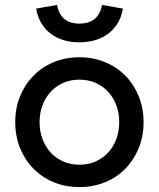

<svg xmlns="http://www.w3.org/2000/svg" viewBox="-20 -747 647 781"><path d="M303 14Q246 14 198 -6Q150 -26 115.5 -61.5Q81 -97 61.5 -145Q42 -193 42 -250Q42 -307 61.5 -355Q81 -403 115.5 -438.5Q150 -474 198 -494Q246 -514 303 -514Q360 -514 408 -494Q456 -474 490.5 -438.5Q525 -403 544.5 -355Q564 -307 564 -250Q564 -193 544.5 -145Q525 -97 490.5 -61.5Q456 -26 408 -6Q360 14 303 14ZM303 -77Q339 -77 368.5 -90Q398 -103 419.5 -126Q441 -149 453 -181Q465 -213 465 -250Q465 -288 453 -319.5Q441 -351 419.5 -374Q398 -397 368.5 -410Q339 -423 303 -423Q267 -423 237.5 -410Q208 -397 186.5 -374Q165 -351 153 -319.5Q141 -288 141 -250Q141 -213 153 -181Q165 -149 186.5 -126Q208 -103 237.5 -90Q267 -77 303 -77ZM303 -575Q231 -575 184.5 -611.5Q138 -648 127 -712L212 -727Q226 -651 303 -651Q381 -651 395 -727L480 -712Q469 -648 422 -611.5Q375 -575 303 -575Z"/></svg>

Font: NT Somic Medium
Style: Regular
Weight: 500
Designer: Ravid Balaliev — lead type designer, mastering
Michael Voronin — secret advisor, marketing
Ivan Kovalenko — best boy
Foundry: NT Type
Version: Version 0.7